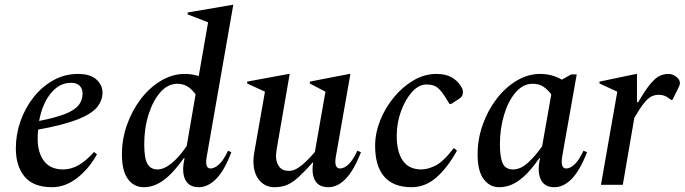

<svg xmlns="http://www.w3.org/2000/svg" viewBox="-20 -770 2853 800"><path d="M197 10Q119 10 82.5 -34Q46 -78 46 -152Q46 -210 65.5 -265.5Q85 -321 120.5 -365.5Q156 -410 203 -436Q250 -462 305 -462Q356 -462 381.5 -439Q407 -416 407 -384Q407 -351 384 -323Q361 -295 302.5 -272Q244 -249 139 -230Q137 -211 137 -192Q137 -134 163.5 -99Q190 -64 243 -64Q275 -64 306 -81Q337 -98 371 -136H373L384 -127Q351 -67 301.5 -28.5Q252 10 197 10ZM276 -425Q227 -425 191.5 -381Q156 -337 143 -266Q213 -280 252 -295.5Q291 -311 307.5 -331.5Q324 -352 324 -381Q324 -400 312 -412.5Q300 -425 276 -425Z M579 10Q538 10 513 -24Q488 -58 488 -126Q488 -191 509.5 -251Q531 -311 567.5 -358.5Q604 -406 651.5 -434Q699 -462 750 -462Q780 -462 808 -453L847 -677L762 -710V-718L949 -750H952L842 -121Q832 -68 857 -68Q874 -68 893 -85.5Q912 -103 930 -142L944 -136Q916 -61 881.5 -25.5Q847 10 808 10Q769 10 753 -19.5Q737 -49 747 -100L749 -111H746Q702 -49 662 -19.5Q622 10 579 10ZM581 -169Q581 -110 594.5 -87Q608 -64 636 -64Q664 -64 696 -90.5Q728 -117 758 -162L795 -377Q777 -401 759 -411Q741 -421 719 -421Q680 -421 649 -386.5Q618 -352 599.5 -294.5Q581 -237 581 -169Z M1123 10Q1085 10 1060.5 -19Q1036 -48 1036 -99Q1036 -108 1037 -118Q1038 -128 1040 -138L1084 -388L1010 -422V-430L1183 -462H1187L1134 -155Q1130 -131 1130 -120Q1130 -94 1143 -76Q1156 -58 1184 -58Q1203 -58 1222 -70.5Q1241 -83 1259.5 -101.5Q1278 -120 1292 -137L1336 -388L1271 -422V-430L1436 -462H1440L1380 -121Q1370 -68 1397 -68Q1414 -68 1432.5 -85.5Q1451 -103 1469 -142L1484 -136Q1455 -61 1421 -25.5Q1387 10 1348 10Q1308 10 1292.5 -18.5Q1277 -47 1285 -93H1283Q1250 -56 1225 -33Q1200 -10 1177 0Q1154 10 1123 10Z M1695 10Q1619 10 1581 -34Q1543 -78 1543 -162Q1543 -215 1564 -268Q1585 -321 1621.5 -365Q1658 -409 1703.5 -435.5Q1749 -462 1798 -462Q1836 -462 1860.5 -448.5Q1885 -435 1899 -413Q1905 -404 1907 -398Q1909 -392 1909 -385Q1909 -378 1905.5 -371Q1902 -364 1894 -359L1860 -337H1853L1833 -369Q1817 -394 1801.5 -406Q1786 -418 1757 -418Q1725 -418 1697 -387Q1669 -356 1651 -307Q1633 -258 1633 -204Q1633 -137 1658.5 -100.5Q1684 -64 1736 -64Q1762 -64 1794.5 -80Q1827 -96 1870 -152H1873L1884 -142Q1843 -69 1797 -29.5Q1751 10 1695 10Z M2060 10Q2020 10 1995 -24Q1970 -58 1970 -126Q1970 -191 1991.5 -251Q2013 -311 2049.5 -358.5Q2086 -406 2133 -434Q2180 -462 2231 -462Q2257 -462 2280 -455.5Q2303 -449 2321 -438L2360 -460H2383L2323 -121Q2314 -68 2339 -68Q2356 -68 2374.5 -85.5Q2393 -103 2411 -142L2426 -136Q2397 -61 2363 -25.5Q2329 10 2290 10Q2250 10 2234.5 -19.5Q2219 -49 2228 -100L2230 -111H2227Q2188 -53 2147 -21.5Q2106 10 2060 10ZM2063 -169Q2063 -115 2074.5 -89.5Q2086 -64 2118 -64Q2150 -64 2182 -94Q2214 -124 2239 -161L2277 -377Q2261 -398 2243 -409.5Q2225 -421 2200 -421Q2159 -421 2128 -384.5Q2097 -348 2080 -290.5Q2063 -233 2063 -169Z M2484 0 2552 -388 2478 -422V-430L2631 -462H2634V-344H2639Q2671 -399 2693 -424Q2715 -449 2732 -455.5Q2749 -462 2764 -462Q2783 -462 2798 -450Q2813 -438 2813 -424Q2813 -418 2810 -411L2782 -354H2776L2765 -362Q2748 -375 2725 -375Q2708 -375 2694 -368Q2680 -361 2663.5 -340.5Q2647 -320 2623 -279L2575 0Z"/></svg>

Font: Spectral Medium
Style: Italic
Weight: 500
Italic angle: -10°
Designer: Jean-Baptiste Levee
Foundry: Production Type
Version: Version 2.001